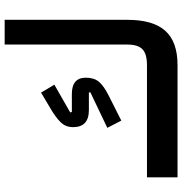

<svg xmlns="http://www.w3.org/2000/svg" viewBox="1 -782 781 823"><g transform="rotate(-90 391.5 -370.5)"><path d="M43 -131H524Q572 -131 592 -150.5Q612 -170 612 -215V-741H718V-215Q718 -105 671 -52.5Q624 0 524 0H43ZM255 -301 408 -374 406 -380H331Q258 -380 258 -448Q258 -479 278.5 -500.5Q299 -522 342 -547L406 -585L440 -528L321 -460L323 -453H400Q470 -453 470 -393Q470 -358 452.5 -337Q435 -316 393 -295L286 -241Z"/></g></svg>

Font: IBM Plex Sans Arabic SmBld
Style: Regular
Weight: 600
Designer: Mike Abbink, Paul van der Laan, Pieter van Rosmalen, Wael Morcos, Khajak Apelian
Foundry: Bold Monday
Version: Version 1.005